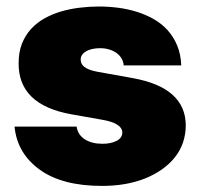

<svg xmlns="http://www.w3.org/2000/svg" viewBox="-20 -573 628 602"><path d="M25.6 -176.1H220.2Q224.1 -150.2 245.9 -136.2Q267.8 -122.2 301.1 -122.2Q328.1 -122.2 345.7 -131.4Q363.3 -140.6 363.6 -157.7Q362.6 -186.8 301.1 -197.4L204.5 -214.5Q37.3 -244 38.4 -375Q38.4 -409.8 49 -436.4Q59.7 -463.1 77.9 -482.8Q96.2 -502.5 120.7 -516Q145.2 -529.5 173.1 -537.5Q201 -545.5 231 -549Q261 -552.6 289.8 -552.6Q320 -552.6 350.5 -548.7Q381 -544.7 409.3 -535.9Q437.5 -527 462.2 -513Q486.9 -498.9 505.5 -478.3Q524.1 -457.7 535.5 -430.4Q546.9 -403.1 548.3 -367.9H367.9Q366.8 -380.7 360.6 -390.6Q354.4 -400.6 344.5 -407.5Q334.5 -414.4 321.6 -418.1Q308.6 -421.9 294 -421.9Q281.2 -421.9 270.1 -419.6Q258.9 -417.3 250.7 -412.6Q242.5 -408 237.7 -401.5Q233 -394.9 233 -386.4Q233 -380.3 235.3 -374.6Q237.6 -369 243.6 -364Q249.6 -359 259.8 -354.9Q269.9 -350.9 285.5 -348L396.3 -328.1Q561.4 -298.3 562.5 -180.4Q562.1 -122.2 528.1 -79.5Q511 -58.2 487.2 -41.5Q463.4 -24.9 434.5 -13.3Q405.5 -1.8 371.6 4.1Q337.7 9.9 299.7 9.9Q174.7 9.9 104.4 -41.2Q33.7 -92.3 25.6 -176.1Z"/></svg>

Font: Inter P Black
Style: Regular
Weight: 900
Designer: Rasmus Andersson
Foundry: rsms
Version: Version 3.018;git-588b23468